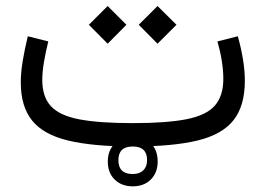

<svg xmlns="http://www.w3.org/2000/svg" viewBox="-20 -499 904 654"><path d="M432.1 -33.7Q471.2 -33.7 494.1 -10.7Q517.1 12.2 517.1 51.3Q517.1 88.9 493.9 112.3Q470.7 135.7 432.1 135.7Q394.5 135.7 370.8 112.8Q347.2 89.8 347.2 51.3Q347.2 13.2 371.1 -10.3Q395 -33.7 432.1 -33.7ZM432.1 0Q383.3 0 383.3 46.4Q383.3 93.8 432.1 93.8Q455.1 93.8 468 81.3Q481 68.8 481 46.4Q481 0 432.1 0ZM790 -375.5Q801.3 -335.9 807.6 -297.1Q814 -258.3 814 -223.6Q814 -138.7 775.6 -89.8Q737.3 -41 653.3 -20.5Q569.3 0 432.1 0Q296.4 0 212.2 -20.3Q127.9 -40.5 89.4 -88.4Q50.8 -136.2 50.8 -218.3Q50.8 -251.5 57.4 -291.5Q64 -331.5 74.7 -375.5L144.5 -357.9Q135.3 -321.3 129.6 -287.1Q124 -252.9 124 -227.1Q124 -169.4 153.3 -137.5Q182.6 -105.5 250.2 -92.5Q317.9 -79.6 432.1 -79.6Q548.3 -79.6 615.7 -93Q683.1 -106.4 711.9 -139.4Q740.7 -172.4 740.7 -230Q740.7 -287.1 720.7 -357.9ZM282.7 -414.6 346.7 -478.5 410.6 -414.6 346.7 -350.1ZM452.6 -414.6 516.6 -478.5 581.1 -414.6 516.6 -350.1Z"/></svg>

Font: Estedad-FD Regular
Style: FD-Regular
Weight: 400
Designer: Amin Abedi
Version: Version 7.3